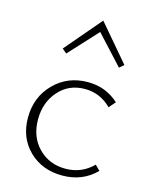

<svg xmlns="http://www.w3.org/2000/svg" viewBox="-107 -757 645 830"><g transform="rotate(15 215.5 -342.5)"><path d="M133 -510 113 -527 251 -689 389 -527 369 -510 251 -638ZM252 4Q162 4 103.5 -53Q45 -110 45 -200Q45 -292 105.5 -353.5Q166 -415 257 -415Q337 -415 395 -362L370 -333Q320 -383 252 -383Q180 -383 134.5 -331.5Q89 -280 89 -204Q89 -126 137 -77Q185 -28 258 -28Q330 -28 381 -79L403 -57Q343 4 252 4Z"/></g></svg>

Font: EauTest Light
Style: Regular
Weight: 300
Designer: Christian Thalmann (Catharsis Fonts)
Version: Version 0.001;PS 000.001;hotconv 1.0.88;makeotf.lib2.5.64775